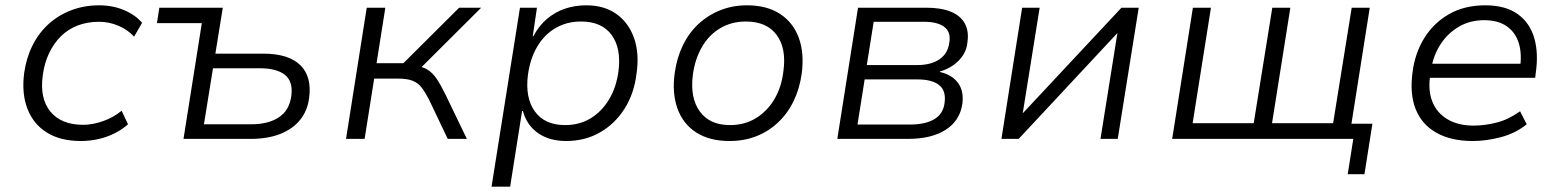

<svg xmlns="http://www.w3.org/2000/svg" viewBox="-20 -523 5873 723"><path d="M285 8Q208 8 157 -23.5Q106 -55 83.5 -113Q61 -171 71 -248Q79 -305 102.5 -352Q126 -399 163 -432.5Q200 -466 248.5 -484.5Q297 -503 354 -503Q404 -503 447 -485Q490 -467 515 -437L485 -385Q460 -412 425 -426.5Q390 -441 353 -441Q309 -441 272.5 -427Q236 -413 209 -386Q182 -359 164.5 -322Q147 -285 141 -239Q129 -152 170 -102.5Q211 -53 293 -53Q329 -53 368.5 -67Q408 -81 438 -106L462 -55Q441 -36 412.5 -21.5Q384 -7 351.5 0.5Q319 8 285 8Z M671 0 740 -436H571L580 -494H819L791 -321H971Q1067 -321 1111 -277.5Q1155 -234 1144 -154Q1138 -106 1110 -71.5Q1082 -37 1035 -18.5Q988 0 924 0ZM748 -55H926Q991 -55 1030.5 -81.5Q1070 -108 1077 -162Q1084 -217 1052.5 -241.5Q1021 -266 958 -266H782Z M1283 0 1361 -494H1431L1398 -285H1499L1709 -494H1792L1554 -257L1538 -276Q1570 -273 1589.5 -261Q1609 -249 1624.5 -226Q1640 -203 1658 -166L1738 0H1666L1595 -149Q1581 -176 1567.5 -193.5Q1554 -211 1533.5 -219Q1513 -227 1478 -227H1389L1353 0Z M1831 180 1938 -494H2002L1986 -386H1988Q2010 -427 2040.5 -452.5Q2071 -478 2108 -490.5Q2145 -503 2188 -503Q2255 -503 2301 -470.5Q2347 -438 2367.5 -380Q2388 -322 2377 -246Q2368 -171 2332 -114Q2296 -57 2239.5 -24.5Q2183 8 2112 8Q2049 8 2006.5 -21.5Q1964 -51 1949 -105H1946L1901 180ZM2108 -52Q2163 -52 2205 -78Q2247 -104 2274 -149.5Q2301 -195 2309 -255Q2320 -341 2283 -391.5Q2246 -442 2168 -442Q2114 -442 2071.5 -417Q2029 -392 2002.5 -346.5Q1976 -301 1968 -241Q1957 -155 1994 -103.5Q2031 -52 2108 -52Z M2727 8Q2652 8 2602 -24Q2552 -56 2531 -114.5Q2510 -173 2521 -250Q2529 -306 2551.5 -352.5Q2574 -399 2610 -432.5Q2646 -466 2692.5 -484.5Q2739 -503 2793 -503Q2868 -503 2917.5 -470.5Q2967 -438 2988 -380.5Q3009 -323 2999 -246Q2991 -189 2968.5 -142.5Q2946 -96 2910 -62Q2874 -28 2828 -10Q2782 8 2727 8ZM2729 -52Q2784 -52 2826.5 -78Q2869 -104 2896 -149.5Q2923 -195 2930 -255Q2942 -341 2904.5 -391.5Q2867 -442 2789 -442Q2735 -442 2692.5 -417Q2650 -392 2623.5 -346.5Q2597 -301 2589 -241Q2578 -155 2615 -103.5Q2652 -52 2729 -52Z M3133 0 3211 -494H3467Q3525 -494 3561.5 -478.5Q3598 -463 3613.5 -434Q3629 -405 3623 -364Q3621 -338 3607 -316Q3593 -294 3570.5 -278Q3548 -262 3520 -254L3519 -252Q3564 -242 3587 -211.5Q3610 -181 3604 -133Q3595 -69 3541.5 -34.5Q3488 0 3399 0ZM3209 -54H3406Q3464 -54 3498 -74Q3532 -94 3537 -136Q3543 -182 3516 -203Q3489 -224 3434 -224H3236ZM3244 -278H3434Q3486 -278 3518 -300Q3550 -322 3555 -364Q3561 -403 3535.5 -422Q3510 -441 3459 -441H3270Z M3751 0 3829 -494H3895L3831 -95H3830L4203 -494H4268L4189 0H4124L4188 -400H4189L3816 0Z M5055 133 5076 0H4394L4472 -494H4540L4471 -59H4701L4771 -494H4839L4770 -59H5000L5070 -494H5138L5069 -57H5148L5118 133Z M5526 8Q5445 8 5390 -22.5Q5335 -53 5311.5 -110.5Q5288 -168 5299 -250Q5308 -323 5343.5 -380Q5379 -437 5437 -470Q5495 -503 5573 -503Q5649 -503 5695 -470Q5741 -437 5757.5 -379.5Q5774 -322 5763 -248L5761 -230H5345L5354 -283H5728L5703 -261Q5712 -318 5699.5 -359.5Q5687 -401 5654 -424Q5621 -447 5569 -447Q5516 -447 5474.5 -423Q5433 -399 5406 -358.5Q5379 -318 5370 -267L5367 -249Q5356 -186 5373 -142Q5390 -98 5430.5 -74Q5471 -50 5529 -50Q5571 -50 5616 -61.5Q5661 -73 5704 -104L5729 -55Q5687 -21 5632 -6.5Q5577 8 5526 8Z"/></svg>

Font: Nunito Sans 7pt Light
Style: Italic
Weight: 300
Italic angle: -9°
Designer: Vernon Adams
Foundry: Vernon Adams
Version: Version 3.101;gftools[0.9.27]